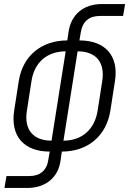

<svg xmlns="http://www.w3.org/2000/svg" viewBox="-20 -750 640 950"><path d="M219 41C212 93 178 121 126 121H12L2 180H115C207 180 270 127 280 41L286 0C414 0 506 -77 526 -202L549 -350C568 -474 501 -550 373 -550L380 -591C388 -643 421 -671 473 -671H589L599 -730H484C392 -730 331 -677 319 -591L313 -550C185 -550 93 -474 73 -350L50 -202C31 -77 98 0 226 0ZM235 -54C144 -54 98 -109 113 -202L136 -350C150 -442 214 -496 305 -496ZM294 -54 364 -496C455 -496 500 -442 486 -350L463 -202C448 -109 385 -54 294 -54Z"/></svg>

Font: JetBrains Mono ExtraLight
Style: Italic
Weight: 240
Italic angle: -9°
Monospace: yes
Designer: Philipp Nurullin, Konstantin Bulenkov
Foundry: JetBrains
Version: Version 2.305